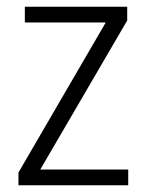

<svg xmlns="http://www.w3.org/2000/svg" viewBox="-20 -552 436 572"><path d="M362 0H35V-38L295 -485H54V-532H359V-491L100 -47H362Z"/></svg>

Font: Noto Sans Arabic SemCond Light
Style: Regular
Weight: 300
Width: 4
Designer: Monotype Design Team, Nadine Chahine, Nizar Qandah and Khaled Hosny
Foundry: Monotype Imaging Inc.
Version: Version 2.012; ttfautohint (v1.8.4.7-5d5b)